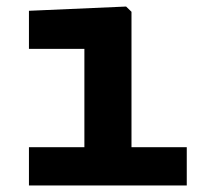

<svg xmlns="http://www.w3.org/2000/svg" viewBox="-20 -567 660 587"><path d="M68.5 0H551V-117H382V-531L365.5 -547L68.5 -534V-417.5H238V-117H68.5Z"/></svg>

Font: Monaspace Neon
Style: Bold
Weight: 700
Designer: Riley Cran & the Lettermatic Team
Foundry: Lettermatic
Version: Version 1.200 (Monaspace Neon)